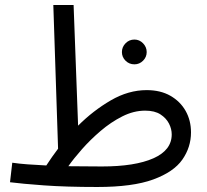

<svg xmlns="http://www.w3.org/2000/svg" viewBox="-20 -734 828 767"><path d="M369 13Q244 13 155 6.5Q66 0 20 -6L29 -84Q56 -80 90 -77.5Q124 -75 165 -73Q187 -107 212 -140L193 -714H274L292 -232Q352 -292 422.5 -333Q493 -374 566 -374Q621 -374 660.5 -351.5Q700 -329 721.5 -291Q743 -253 743 -205Q743 -146 708.5 -96.5Q674 -47 592 -17Q510 13 369 13ZM560 -292Q514 -292 468.5 -269Q423 -246 382 -211Q341 -176 307.5 -138Q274 -100 253 -70Q284 -70 317.5 -69.5Q351 -69 387 -69Q519 -69 592.5 -101.5Q666 -134 666 -197Q666 -219 655 -240.5Q644 -262 621 -277Q598 -292 560 -292ZM517 -477Q496 -477 481.5 -491.5Q467 -506 467 -526Q467 -546 481.5 -561Q496 -576 517 -576Q537 -576 551.5 -561Q566 -546 566 -526Q566 -506 551.5 -491.5Q537 -477 517 -477Z"/></svg>

Font: Go Noto Kurrent-Regular
Style: Regular
Weight: 400
Designer: Monotype Design Team
Foundry: Monotype Imaging Inc.
Version: Version 2.012; ttfautohint (v1.8.4.7-5d5b)